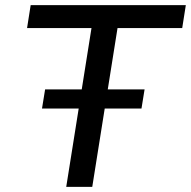

<svg xmlns="http://www.w3.org/2000/svg" viewBox="-20 -725 741 745"><path d="M237 0 335 -616H85L99 -705H701L687 -616H436L338 0ZM143 -304 155 -378H541L529 -304Z"/></svg>

Font: Nunito Sans 7pt Medium
Style: Italic
Weight: 500
Italic angle: -9°
Designer: Vernon Adams
Foundry: Vernon Adams
Version: Version 3.101;gftools[0.9.27]